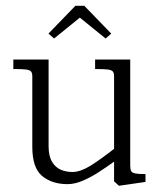

<svg xmlns="http://www.w3.org/2000/svg" viewBox="-20 -614 546 648"><path d="M89 -118.5V-357Q89 -368 84.5 -373Q80 -378 67.2 -379.5Q54.5 -381 25 -381V-413H144V-120.5Q144 -87 155.8 -67.8Q167.5 -48.5 185.5 -41Q203.5 -33.5 224.5 -33.5Q250.5 -33.5 284.5 -54.2Q318.5 -75 370.5 -116L376.5 -76.5Q338 -49 312 -32.2Q286 -15.5 259 -4Q232 7.5 208 7.5Q155.5 7.5 122.2 -20Q89 -47.5 89 -118.5ZM365 -2V-357Q365 -368 360.5 -373Q356 -378 343.2 -379.5Q330.5 -381 301 -381V-413H419.5V-55Q419.5 -42 423 -36.2Q426.5 -30.5 437 -28.5Q447.5 -26.5 471 -26.5V0L381.5 13ZM355.5 -500.5 336.5 -484 249.5 -554.5 162.5 -484 143.5 -500.5 234.5 -594.5H264.5Z"/></svg>

Font: Didactic
Style: Regular
Weight: 400
Designer: Tyler Finck
Foundry: Etcetera Type Co
Version: Version 3.007;FEAKit 1.0